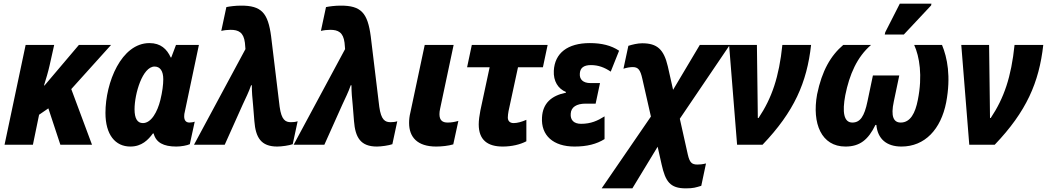

<svg xmlns="http://www.w3.org/2000/svg" viewBox="-20 -796 5758 1056"><path d="M5 0H161L195 -165L246 -200L312 0H486L372 -306L591 -549H414L225 -326H222C233 -361 245 -401 253 -437L278 -549H121Z M697 10C760 10 795 -27 821 -62H825C838 -12 879 10 950 10C976 10 1009 4 1024 -3L1051 -127C1044 -124 1031 -122 1022 -122C1002 -122 993 -135 993 -156C993 -164 994 -174 997 -184L1074 -549H948L922 -480H919C898 -526 864 -559 802 -559C647 -559 560 -342 560 -175C560 -55 614 10 697 10ZM766 -119C735 -119 720 -145 720 -195C720 -281 764 -430 830 -430C861 -430 878 -405 878 -360C878 -330 873 -291 862 -246C846 -181 812 -119 766 -119Z M1505 10C1529 10 1571 4 1590 -3L1617 -129C1604 -125 1593 -124 1580 -124C1550 -124 1528 -136 1518 -209L1471 -597C1454 -724 1419 -766 1304 -765C1276 -765 1244 -761 1225 -757L1197 -626C1213 -630 1232 -632 1248 -632C1292 -632 1320 -618 1327 -561L1330 -526L1047 0H1216L1315 -221C1331 -256 1348 -289 1361 -327H1365C1365 -292 1368 -254 1372 -217L1379 -130C1386 -40 1415 10 1505 10Z M2053 10C2077 10 2119 4 2138 -3L2165 -129C2152 -125 2141 -124 2128 -124C2098 -124 2076 -136 2066 -209L2019 -597C2002 -724 1967 -766 1852 -765C1824 -765 1792 -761 1773 -757L1745 -626C1761 -630 1780 -632 1796 -632C1840 -632 1868 -618 1875 -561L1878 -526L1595 0H1764L1863 -221C1879 -256 1896 -289 1909 -327H1913C1913 -292 1916 -254 1920 -217L1927 -130C1934 -40 1963 10 2053 10Z M2379 10C2409 10 2447 6 2473 -2L2501 -131C2480 -125 2462 -122 2442 -122C2415 -122 2397 -133 2397 -168C2397 -177 2398 -187 2401 -200L2475 -549H2316L2237 -177C2232 -157 2230 -138 2230 -120C2230 -42 2275 10 2379 10Z M2745 10C2794 10 2841 -1 2875 -19V-137C2850 -126 2826 -119 2805 -119C2786 -119 2773 -129 2773 -150C2773 -161 2775 -173 2777 -185L2829 -426H2966L2992 -549H2575L2549 -426H2673L2622 -188C2617 -162 2613 -134 2613 -112C2613 -25 2663 10 2745 10Z M3140 10C3209 10 3262 -4 3305 -31V-156C3267 -132 3230 -115 3176 -115C3137 -115 3116 -135 3119 -171C3121 -207 3151 -226 3201 -226H3256L3280 -339H3228C3186 -339 3167 -360 3169 -390C3170 -422 3190 -438 3230 -438C3271 -438 3305 -425 3339 -402L3385 -517C3342 -546 3289 -559 3224 -559C3102 -559 3031 -504 3026 -407C3023 -350 3049 -308 3093 -290L3092 -286C3013 -270 2965 -228 2961 -150C2955 -51 3023 10 3140 10Z M3289 240H3458L3597 11L3619 109C3640 202 3665 240 3752 240C3794 240 3807 235 3837 226L3863 103C3842 108 3829 109 3816 109C3784 109 3773 97 3763 54L3719 -143L3994 -549H3829L3682 -302L3653 -431C3631 -525 3594 -558 3512 -558C3487 -558 3458 -551 3436 -544L3409 -418C3427 -424 3446 -427 3460 -427C3490 -427 3502 -412 3513 -362L3560 -155Z M4034 0H4174C4348 -182 4418 -342 4441 -549H4283C4265 -373 4225 -256 4152 -147H4148C4148 -172 4147 -208 4147 -234L4143 -549H3990Z M4846 -606H4951L5101 -766L5103 -776H4929L4849 -619ZM4630 10C4709 10 4755 -27 4795 -109H4800C4807 -32 4856 10 4938 10C5067 10 5155 -85 5184 -233C5211 -376 5190 -479 5161 -549H5008C5037 -485 5055 -380 5028 -246C5014 -174 4987 -122 4934 -122C4895 -122 4878 -155 4896 -238L4926 -381H4781L4751 -238C4734 -156 4711 -122 4668 -122C4620 -122 4612 -181 4629 -272C4652 -387 4694 -483 4771 -549H4618C4549 -490 4501 -408 4474 -277C4445 -116 4498 10 4630 10Z M5311 0H5451C5625 -182 5695 -342 5718 -549H5560C5542 -373 5502 -256 5429 -147H5425C5425 -172 5424 -208 5424 -234L5420 -549H5267Z"/></svg>

Font: Noto Sans SemiCondensed ExtraBold
Style: Italic
Weight: 800
Width: 4
Italic angle: -12°
Designer: Monotype Design Team
Foundry: Monotype Imaging Inc.
Version: Version 2.013